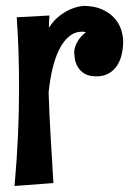

<svg xmlns="http://www.w3.org/2000/svg" viewBox="-20 -594 437 644"><path d="M159.2 20 28.8 29.8Q36.6 -57.6 40.3 -138.9Q43.9 -220.2 43.9 -301.8Q43.9 -359.4 42.2 -417.2Q40.5 -475.1 36.1 -536.1L146 -542Q145 -531.2 144.5 -521Q144 -510.7 144 -501Q161.1 -527.3 181.4 -542.2Q201.7 -557.1 219.2 -564Q239.3 -572.3 259.8 -574.2Q295.4 -574.2 320.8 -563.2Q346.2 -552.2 362.3 -534.9Q378.4 -517.6 385.7 -496.3Q393.1 -475.1 393.1 -455.1Q393.1 -434.6 388.7 -413.6Q384.3 -392.6 373.8 -375.7Q363.3 -358.9 345.9 -348.4Q328.6 -337.9 303.2 -337.9Q277.8 -337.9 263.2 -347.2Q248.5 -356.4 241 -369.4Q233.4 -382.3 231.2 -396.2Q229 -410.2 229 -419.9Q229 -426.8 231.4 -435.3Q233.9 -443.8 238.8 -452.6Q243.7 -461.4 251 -470Q258.3 -478.5 268.1 -485.8Q265.1 -486.8 262 -487.3Q258.8 -487.8 255.9 -487.8Q231.4 -487.8 212.4 -472.4Q193.4 -457 179.4 -429.7Q165.5 -402.3 156.5 -365.2Q147.5 -328.1 143.1 -284.2Q145.5 -208.5 149.9 -134.3Q154.3 -60.1 159.2 20Z"/></svg>

Font: Rum Raisin
Style: Regular
Weight: 400
Designer: Astigmatic (AOETI)
Foundry: Astigmatic (AOETI)
Version: Version 1.000